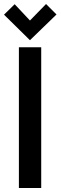

<svg xmlns="http://www.w3.org/2000/svg" viewBox="-53 -935 301 955"><path d="M228 -863 176 -915 96 -833 20 -914 -33 -862 96 -735ZM41 0H152V-700H41Z"/></svg>

Font: Advent Pro
Style: Bold
Weight: 700
Designer: VivaRado, Andreas Kalpakidis
Foundry: VivaRado, Andreas Kalpakidis
Version: Version 3.000